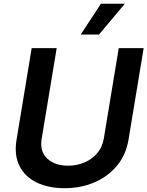

<svg xmlns="http://www.w3.org/2000/svg" viewBox="-20 -981 777 1012"><path d="M605.8 -727.3H737.2L657.7 -246.4Q644.2 -164.1 595.7 -106.5Q547.2 -49 475.5 -19Q403.8 11 320 11Q235.4 11 173.5 -19Q111.5 -49 82.6 -106.5Q53.6 -164.1 67.5 -246.4L147 -727.3H278.8L199.6 -249.6Q188.6 -182.2 229.4 -144.9Q270.2 -107.6 338.8 -107.6Q384.6 -107.6 424.7 -124.5Q464.8 -141.3 492.2 -173.1Q519.5 -204.9 527 -249.6ZM405.5 -799 512.1 -961.3H638.1L501.8 -799Z"/></svg>

Font: Inter UI Semi Bold
Style: Italic
Weight: 600
Italic angle: -9.39999°
Designer: Rasmus Andersson
Foundry: rsms
Version: 3.2;8d6f07862